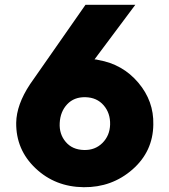

<svg xmlns="http://www.w3.org/2000/svg" viewBox="-20 -770 704 800"><path d="M390 -520Q491.2 -502.5 556.2 -425.6Q621.2 -348.8 618.8 -251.2Q617.5 -138.8 531.9 -63.8Q446.2 11.2 328.8 10Q210 8.8 128.1 -68.8Q46.2 -146.2 47.5 -258.8Q48.8 -333.8 105 -418.8L336.2 -750H543.8L373.8 -522.5Q376.2 -522.5 381.9 -521.9Q387.5 -521.2 390 -520ZM438.8 -251.2Q440 -298.8 411.9 -331.2Q383.8 -363.8 336.2 -365Q288.8 -366.2 260 -335.6Q231.2 -305 228.8 -257.5Q226.2 -211.2 253.8 -178.8Q281.2 -146.2 330 -145Q376.2 -143.8 406.9 -174.4Q437.5 -205 438.8 -251.2Z"/></svg>

Font: Now Alt Black
Style: Regular
Weight: 900
Designer: Alfredo Marco Pradil
Foundry: Alfredo Marco Pradil
Version: Version 1.002;PS 001.002;hotconv 1.0.88;makeotf.lib2.5.64775